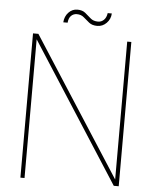

<svg xmlns="http://www.w3.org/2000/svg" viewBox="-57 -881 745 928"><g transform="rotate(5 315.5 -416.5)"><path d="M77 0V-700H103L534 -31V-700H554V0H530L97 -673V0ZM383 -763Q358 -763 343 -775Q328 -787 314.5 -799Q301 -811 280 -811Q264 -811 252.5 -800Q241 -789 239 -766H218Q220 -795 238 -814Q256 -833 281 -833Q305 -833 319.5 -821Q334 -809 348 -796.5Q362 -784 385 -784Q401 -784 413 -795.5Q425 -807 428 -829H448Q447 -802 428 -782.5Q409 -763 383 -763Z"/></g></svg>

Font: DM Sans 11pt Thin
Style: Regular
Weight: 250
Version: Version 4.004;gftools[0.9.30]